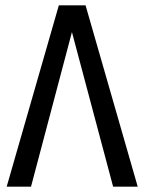

<svg xmlns="http://www.w3.org/2000/svg" viewBox="-20 -714 540 718"><path d="M200 -694H300L495 -16H403L249 -594L96 -16H5Z"/></svg>

Font: D2Coding
Style: Regular
Weight: 400
Monospace: yes
Designer: Yong-Rak Park; Jeong-Hwan Yoon; Sang-Min Lee;
Foundry: NHN Corporation
Version: Version 1.3.2; Build 20180524